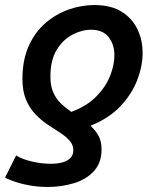

<svg xmlns="http://www.w3.org/2000/svg" viewBox="-26 -555 604 762"><path d="M163 187Q115 187 70 176.5Q25 166 -6 150L38 62Q62 77 100.5 86Q139 95 175 95Q200 95 220 90Q240 85 252.5 73Q265 61 265 41Q265 20 250.5 3.5Q236 -13 213 -28Q190 -43 164 -60Q138 -77 115 -101Q92 -125 77.5 -159Q63 -193 63 -241Q63 -317 88 -372.5Q113 -428 155 -464Q197 -500 247.5 -517.5Q298 -535 348 -535Q414 -535 456 -509Q498 -483 519 -440Q540 -397 540 -345Q540 -293 518.5 -237Q497 -181 451.5 -133Q406 -85 333 -56Q352 -39 364.5 -17Q377 5 377 38Q377 92 346 125Q315 158 266 172.5Q217 187 163 187ZM257 -111Q319 -134 356.5 -172.5Q394 -211 411 -254Q428 -297 428 -335Q428 -379 405 -408Q382 -437 335 -437Q299 -437 261.5 -417.5Q224 -398 199 -357Q174 -316 174 -250Q174 -214 185.5 -188Q197 -162 216 -144Q235 -126 257 -111Z"/></svg>

Font: Ubuntu Sans SemiBold
Style: Italic
Weight: 600
Italic angle: -13.5°
Designer: Dalton Maag Ltd
Foundry: Dalton Maag Ltd
Version: Version 1.006